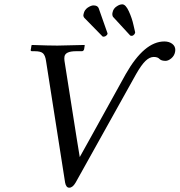

<svg xmlns="http://www.w3.org/2000/svg" viewBox="-20 -852 827 884"><path d="M559.1 -511.2Q644.5 -661.1 736.8 -661.1Q758.3 -661.1 772.7 -650.4Q787.1 -639.6 787.1 -622.1Q787.1 -615.7 786.1 -612.8Q782.7 -595.2 768.8 -583.5Q754.9 -571.8 742.2 -571.8Q723.1 -571.8 714.8 -580.1Q706.5 -589.8 688 -589.8Q668.9 -589.8 649.9 -571.5Q630.9 -553.2 606.9 -511.2L328.1 -11.2Q314.5 12.2 298.8 12.2Q284.2 12.2 279.8 -11.2L191.9 -571.8Q188.5 -595.7 178.5 -606Q168.5 -616.2 140.1 -616.2H127.9Q121.1 -616.2 121.1 -622.1Q121.1 -622.6 121.6 -623.5Q122.1 -624.5 122.1 -625L125 -643.1L127 -645Q205.1 -642.1 244.1 -642.1L369.1 -645L370.1 -643.1L367.2 -625Q364.3 -616.2 356.9 -616.2H330.1Q281.2 -616.2 276.9 -591.8Q275.4 -583 276.9 -571.8L333 -215.8L347.2 -128.9L394 -212.9ZM518.1 -823.2Q531.2 -832 543 -832Q558.6 -832 573.2 -800Q587.9 -768.1 594.7 -736.3L602.1 -704.1V-701.2Q600.6 -694.3 594.2 -689.9Q591.3 -687 585.9 -687Q581.1 -687 579.1 -689L500 -774.9Q495.6 -783.7 498 -793.9Q501.5 -813 518.1 -823.2ZM383.8 -816.9Q399.4 -827.1 410.2 -827.1Q428.7 -827.1 434.1 -814.9L474.1 -701.2Q475.1 -700.2 475.1 -695.8Q474.1 -691.4 466.8 -686Q460.9 -683.1 457 -683.1Q452.1 -683.1 451.2 -685.1L369.1 -769Q363.8 -774.4 363.8 -782.2Q363.8 -784.7 365.2 -789.1Q368.7 -806.2 383.8 -816.9Z"/></svg>

Font: Linux Libertine G
Style: Italic
Weight: 400
Italic angle: -12°
Designer: Philipp H. Poll
Foundry: Philipp H. Poll
Version: Version 5.1.3